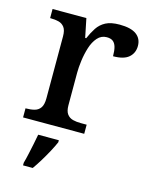

<svg xmlns="http://www.w3.org/2000/svg" viewBox="-116 -621 716 916"><g transform="rotate(15 242.5 -163.0)"><path d="M29 0V-45H32Q55 -45 73.5 -50Q92 -55 102.5 -70.5Q113 -86 113 -117V-423Q113 -453 102 -467.5Q91 -482 73.5 -486.5Q56 -491 34 -491H31V-536H198L217 -443H222Q235 -473 250.5 -496.5Q266 -520 291.5 -533.5Q317 -547 360 -547Q416 -547 443 -527Q470 -507 470 -471Q470 -436 445.5 -414.5Q421 -393 368 -393Q368 -421 363 -438.5Q358 -456 347 -464.5Q336 -473 316 -473Q289 -473 270.5 -452Q252 -431 242 -399Q232 -367 227.5 -333Q223 -299 223 -273V-112Q223 -83 234 -68.5Q245 -54 262.5 -49.5Q280 -45 302 -45H331V0ZM88 208Q94 187 99.5 161.5Q105 136 110.5 110Q116 84 120 61H222V71Q213 92 198.5 119Q184 146 167.5 173Q151 200 136 221H88Z"/></g></svg>

Font: Noto Serif Armenian Medium
Style: Regular
Weight: 500
Version: Version 2.007